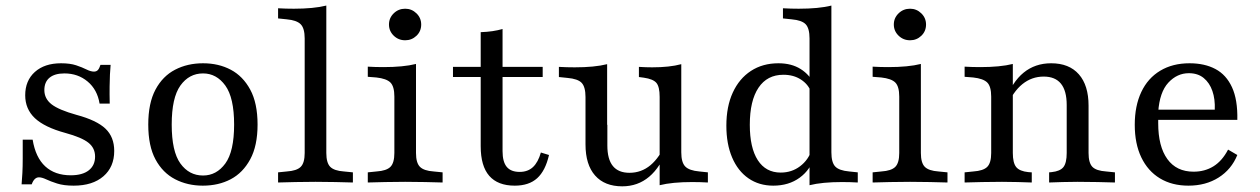

<svg xmlns="http://www.w3.org/2000/svg" viewBox="-20 -653 4510 687"><path d="M243.5 11.3Q208.1 11.3 184.3 3.6Q160.5 -4 145.2 -11.3Q129.8 -18.5 119.4 -18.5Q102.4 -18.5 93.5 6.5H57.3Q58.9 -12.1 60.1 -34.3Q61.3 -56.5 61.3 -85.5Q61.3 -114.5 61.3 -153.2H96.8Q107.3 -89.5 141.9 -57.7Q176.6 -25.8 233.1 -25.8Q275 -25.8 297.6 -43.5Q320.2 -61.3 320.2 -92.7Q320.2 -123.4 296.4 -142.3Q272.6 -161.3 213.7 -177.4Q139.5 -197.6 104.8 -230.2Q70.2 -262.9 70.2 -312.1Q70.2 -364.5 104.8 -395.6Q139.5 -426.6 198.4 -426.6Q230.6 -426.6 252.4 -419.4Q274.2 -412.1 289.5 -404.4Q304.8 -396.8 316.1 -396.8Q325 -396.8 330.2 -402.4Q335.5 -408.1 339.5 -421H375.8Q374.2 -404.8 373.4 -386.3Q372.6 -367.7 372.2 -343.1Q371.8 -318.5 372.6 -282.3H336.3Q328.2 -332.3 293.5 -361.3Q258.9 -390.3 210.5 -390.3Q175.8 -390.3 157.3 -375Q138.7 -359.7 138.7 -330.6Q138.7 -300 164.5 -279.8Q190.3 -259.7 254 -241.9Q325.8 -222.6 357.3 -192.7Q388.7 -162.9 388.7 -112.9Q388.7 -55.6 350 -22.2Q311.3 11.3 243.5 11.3Z M705.6 11.3Q650.8 11.3 606.5 -11.7Q562.1 -34.7 536.3 -82.7Q510.5 -130.6 510.5 -207.3Q510.5 -283.9 536.3 -332.3Q562.1 -380.6 606.5 -403.6Q650.8 -426.6 706.5 -426.6Q762.1 -426.6 805.6 -403.6Q849.2 -380.6 875.4 -332.3Q901.6 -283.9 901.6 -207.3Q901.6 -131.5 875.4 -83.1Q849.2 -34.7 805.6 -11.7Q762.1 11.3 705.6 11.3ZM706.5 -25Q754.8 -25 786.3 -68.1Q817.7 -111.3 817.7 -207.3Q817.7 -303.2 786.3 -346.8Q754.8 -390.3 706.5 -390.3Q656.5 -390.3 625.4 -346.8Q594.4 -303.2 594.4 -207.3Q594.4 -111.3 625.4 -68.1Q656.5 -25 706.5 -25Z M1108.9 -2.4Q1068.5 -2.4 1037.5 -1.6Q1006.5 -0.8 975 0V-36.3L1006.5 -39.5Q1041.9 -41.9 1056 -56Q1070.2 -70.2 1070.2 -105.6V-206.5H1147.6V-105.6Q1147.6 -70.2 1161.7 -56Q1175.8 -41.9 1210.5 -39.5L1242.7 -36.3V0Q1211.3 -0.8 1180.2 -1.6Q1149.2 -2.4 1108.9 -2.4ZM1070.2 -206.5V-515.3Q1070.2 -551.6 1056 -566.1Q1041.9 -580.6 1005.6 -583.9L975 -587.1V-623.4Q989.5 -622.6 1002.8 -622.2Q1016.1 -621.8 1031.5 -621.8Q1066.1 -621.8 1095.6 -624.6Q1125 -627.4 1147.6 -633.1V-623.4V-206.5Z M1391.1 -206.5V-307.3Q1391.1 -343.5 1377 -357.7Q1362.9 -371.8 1326.6 -375.8L1296 -378.2V-414.5Q1310.5 -413.7 1323.8 -413.3Q1337.1 -412.9 1352.4 -412.9Q1387.1 -412.9 1416.5 -415.7Q1446 -418.5 1468.5 -424.2V-414.5V-206.5ZM1429.8 -2.4Q1389.5 -2.4 1358.5 -1.6Q1327.4 -0.8 1296 0V-36.3L1327.4 -39.5Q1362.9 -41.9 1377 -56Q1391.1 -70.2 1391.1 -105.6V-206.5H1468.5V-105.6Q1468.5 -70.2 1482.7 -56Q1496.8 -41.9 1531.5 -39.5L1563.7 -36.3V0Q1532.3 -0.8 1501.2 -1.6Q1470.2 -2.4 1429.8 -2.4ZM1429.8 -508.9Q1405.6 -508.9 1388.7 -525.4Q1371.8 -541.9 1371.8 -565.3Q1371.8 -588.7 1388.7 -605.2Q1405.6 -621.8 1429.8 -621.8Q1453.2 -621.8 1470.2 -605.2Q1487.1 -588.7 1487.1 -565.3Q1487.1 -541.1 1470.2 -525Q1453.2 -508.9 1429.8 -508.9Z M1821.8 11.3Q1761.3 11.3 1730.6 -23.8Q1700 -58.9 1700 -129.8V-206.5H1778.2V-112.1Q1778.2 -74.2 1793.1 -56Q1808.1 -37.9 1839.5 -37.9Q1868.5 -37.9 1887.1 -55.2Q1905.6 -72.6 1915.3 -107.3L1944.4 -98.4Q1931.5 -41.9 1902 -15.3Q1872.6 11.3 1821.8 11.3ZM1700 -206.5V-537.9Q1722.6 -538.7 1741.9 -541.5Q1761.3 -544.4 1778.2 -549.2V-206.5ZM1600.8 -377.4V-413.7H1921.8V-377.4Z M2152.4 -413.7V-206.5H2075V-305.6Q2075 -341.9 2061.3 -356.5Q2047.6 -371 2010.5 -374.2L1979.8 -377.4V-413.7Q1994.4 -412.9 2008.1 -412.5Q2021.8 -412.1 2036.3 -412.1Q2071.8 -412.1 2100.8 -414.9Q2129.8 -417.7 2152.4 -423.4ZM2153.2 -206.5V-132.3Q2153.2 -83.1 2173 -58.9Q2192.7 -34.7 2232.3 -34.7Q2275 -34.7 2307.7 -62.1Q2340.3 -89.5 2363.7 -143.5L2368.5 -122.6Q2343.5 -54.8 2302.8 -20.6Q2262.1 13.7 2206.5 13.7Q2143.5 13.7 2109.3 -25Q2075 -63.7 2075 -136.3V-206.5ZM2340.3 0V-206.5H2417.7V-108.1Q2417.7 -71.8 2431.9 -57.3Q2446 -42.7 2482.3 -39.5L2512.9 -36.3V0Q2498.4 -0.8 2485.1 -1.2Q2471.8 -1.6 2456.5 -1.6Q2421.8 -1.6 2392.3 1.2Q2362.9 4 2340.3 9.7ZM2417.7 -413.7V-206.5H2340.3V-306.5Q2340.3 -342.7 2328.6 -356.5Q2316.9 -370.2 2283.9 -375L2266.1 -377.4V-413.7Q2279.8 -412.9 2290.7 -412.5Q2301.6 -412.1 2313.7 -412.1Q2344.4 -412.1 2370.6 -414.9Q2396.8 -417.7 2417.7 -423.4Z M2746.8 11.3Q2696 11.3 2658.1 -14.9Q2620.2 -41.1 2599.6 -89.5Q2579 -137.9 2579 -203.2Q2579 -271.8 2602 -321.8Q2625 -371.8 2666.9 -399.2Q2708.9 -426.6 2765.3 -426.6Q2812.1 -426.6 2844.8 -406Q2877.4 -385.5 2893.5 -350.8L2881.5 -325Q2871.8 -351.6 2845.6 -368.5Q2819.4 -385.5 2783.1 -385.5Q2725 -385.5 2694 -339.1Q2662.9 -292.7 2662.9 -206.5Q2662.9 -124.2 2691.5 -79.8Q2720.2 -35.5 2773.4 -35.5Q2812.9 -35.5 2842.7 -58.1Q2872.6 -80.6 2884.7 -117.7L2893.5 -92.7Q2880.6 -46 2841.5 -17.3Q2802.4 11.3 2746.8 11.3ZM2876.6 0V-206.5H2954.8V-108.1Q2954.8 -71.8 2968.5 -57.3Q2982.3 -42.7 3018.5 -39.5L3049.2 -36.3V0Q3035.5 -0.8 3021.8 -1.2Q3008.1 -1.6 2992.7 -1.6Q2958.1 -1.6 2928.6 1.2Q2899.2 4 2876.6 9.7ZM2876.6 -206.5V-515.3Q2876.6 -551.6 2862.9 -566.1Q2849.2 -580.6 2812.1 -583.9L2781.5 -587.1V-623.4Q2796.8 -622.6 2810.1 -622.2Q2823.4 -621.8 2837.9 -621.8Q2873.4 -621.8 2902.8 -624.6Q2932.3 -627.4 2954.8 -633.1V-623.4V-206.5Z M3197.6 -206.5V-307.3Q3197.6 -343.5 3183.5 -357.7Q3169.4 -371.8 3133.1 -375.8L3102.4 -378.2V-414.5Q3116.9 -413.7 3130.2 -413.3Q3143.5 -412.9 3158.9 -412.9Q3193.5 -412.9 3223 -415.7Q3252.4 -418.5 3275 -424.2V-414.5V-206.5ZM3236.3 -2.4Q3196 -2.4 3164.9 -1.6Q3133.9 -0.8 3102.4 0V-36.3L3133.9 -39.5Q3169.4 -41.9 3183.5 -56Q3197.6 -70.2 3197.6 -105.6V-206.5H3275V-105.6Q3275 -70.2 3289.1 -56Q3303.2 -41.9 3337.9 -39.5L3370.2 -36.3V0Q3338.7 -0.8 3307.7 -1.6Q3276.6 -2.4 3236.3 -2.4ZM3236.3 -508.9Q3212.1 -508.9 3195.2 -525.4Q3178.2 -541.9 3178.2 -565.3Q3178.2 -588.7 3195.2 -605.2Q3212.1 -621.8 3236.3 -621.8Q3259.7 -621.8 3276.6 -605.2Q3293.5 -588.7 3293.5 -565.3Q3293.5 -541.1 3276.6 -525Q3259.7 -508.9 3236.3 -508.9Z M3565.3 -2.4Q3525 -2.4 3494 -1.6Q3462.9 -0.8 3431.5 0V-36.3L3462.9 -39.5Q3498.4 -41.9 3512.5 -56Q3526.6 -70.2 3526.6 -105.6V-206.5H3604V-105.6Q3604 -70.2 3616.1 -55.2Q3628.2 -40.3 3659.7 -37.1L3671.8 -36.3V0Q3646 -0.8 3621.4 -1.6Q3596.8 -2.4 3565.3 -2.4ZM3526.6 -206.5V-307.3Q3526.6 -343.5 3512.5 -357.7Q3498.4 -371.8 3462.1 -375.8L3431.5 -378.2V-414.5Q3446 -413.7 3459.3 -413.3Q3472.6 -412.9 3487.9 -412.9Q3522.6 -412.9 3552 -415.7Q3581.5 -418.5 3604 -424.2V-414.5V-206.5ZM3796.8 -206.5V-277.4Q3796.8 -328.2 3776.2 -353.6Q3755.6 -379 3714.5 -379Q3671.8 -379 3638.3 -352Q3604.8 -325 3581.5 -270.2L3575.8 -290.3Q3601.6 -359.7 3642.7 -393.1Q3683.9 -426.6 3741.1 -426.6Q3805.6 -426.6 3840.3 -387.1Q3875 -347.6 3875 -275V-206.5ZM3835.5 -2.4Q3805.6 -2.4 3781.9 -1.6Q3758.1 -0.8 3733.9 0V-36.3L3742.7 -37.1Q3773.4 -40.3 3785.1 -55.2Q3796.8 -70.2 3796.8 -105.6V-206.5H3875V-105.6Q3875 -70.2 3888.7 -56Q3902.4 -41.9 3937.9 -39.5L3969.4 -36.3V0Q3937.9 -0.8 3907.3 -1.6Q3876.6 -2.4 3835.5 -2.4Z M4232.3 11.3Q4173.4 11.3 4130.2 -14.9Q4087.1 -41.1 4063.7 -89.9Q4040.3 -138.7 4040.3 -206.5Q4040.3 -274.2 4063.7 -323.8Q4087.1 -373.4 4131.5 -400Q4175.8 -426.6 4236.3 -426.6Q4290.3 -426.6 4329 -406Q4367.7 -385.5 4388.3 -340.7Q4408.9 -296 4407.3 -224.2H4091.9L4091.1 -260.5H4326.6Q4328.2 -298.4 4318.1 -327.4Q4308.1 -356.5 4287.1 -373.8Q4266.1 -391.1 4233.9 -391.1Q4191.9 -391.1 4160.5 -357.3Q4129 -323.4 4124.2 -251.6L4125 -249.2Q4124.2 -241.1 4124.2 -231.9Q4124.2 -222.6 4124.2 -212.1Q4124.2 -129 4156.9 -83.9Q4189.5 -38.7 4250.8 -38.7Q4291.1 -38.7 4322.2 -58.1Q4353.2 -77.4 4374.2 -117.7L4407.3 -98.4Q4386.3 -46.8 4340.3 -17.7Q4294.4 11.3 4232.3 11.3Z"/></svg>

Font: Playfair 9pt
Style: Regular
Weight: 400
Designer: Claus Eggers Sørensen
Foundry: Claus Eggers Sørensen
Version: Version 2.203